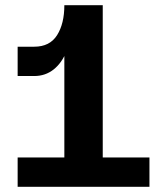

<svg xmlns="http://www.w3.org/2000/svg" viewBox="-20 -720 614 740"><path d="M228 -590 255 -630Q255 -570 237 -524Q219 -478 187 -452.5Q155 -427 112 -427H48V-540H112Q172 -540 200 -584.5Q228 -629 228 -700H376V-40H228ZM48 -113H556V0H48Z"/></svg>

Font: Uncut Sans Variable
Style: Regular
Weight: 400
Designer: Kasper Nordkvist
Foundry: UNCUT.wtf
Version: Version 1.303;Glyphs 3.1.2 (3151)